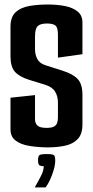

<svg xmlns="http://www.w3.org/2000/svg" viewBox="-20 -646 413 851"><path d="M193.3 7.3Q148.6 7 110.5 0.8Q72.4 -5.4 49.5 -22.7Q26.5 -40 26.5 -72.7V-212.9L135.2 -224.5V-117.7Q135.2 -99.9 145.8 -89.6Q156.4 -79.2 187 -79.2Q207.2 -79.2 217.9 -84.4Q228.7 -89.6 232.7 -99.8Q236.8 -110 236.8 -124.8V-191.8Q236.8 -219.2 224.2 -239.9Q211.6 -260.6 179.3 -270.6L109.9 -291.9Q66.2 -305.6 46.4 -327.6Q26.5 -349.6 26.5 -397.2V-527Q26.5 -570.6 49 -591.6Q71.4 -612.6 109.2 -619.3Q147 -626 192 -626Q234.6 -626 269.1 -619Q303.5 -612 324.5 -594.6Q345.4 -577.3 345.4 -546V-405.8L236.8 -390.5V-492Q236.8 -523 226.2 -532.4Q215.6 -541.8 187.7 -541.8Q159.4 -541.8 147.3 -530.4Q135.2 -519 135.2 -484.6V-427Q135.2 -403.8 145.4 -384.5Q155.7 -365.2 180.4 -357.2L257.4 -332.6Q304.1 -317.9 324.8 -295.2Q345.4 -272.5 345.4 -226.2V-94.7Q345.4 -52 325 -30.2Q304.5 -8.4 270.4 -0.7Q236.3 7 193.3 7.3ZM133.9 184.7Q151.2 154.5 162.5 132.2Q173.8 109.9 173.8 90.5Q156.2 90.5 152.3 83.9Q148.5 77.2 148.5 66Q148.5 48.7 153.5 42.7Q158.5 36.8 188 36.8Q214.9 36.8 219.9 42.6Q224.8 48.4 224.8 65.6Q224.8 83.9 218 107.4Q211.2 130.8 201.4 151.6Q191.6 172.4 181.9 184.7Z"/></svg>

Font: Smooch Sans Thin
Style: Regular
Weight: 100
Designer: Robert E. Leuschke
Foundry: Robert E. Leuschke
Version: Version 1.010